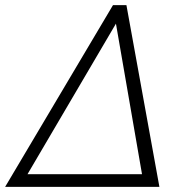

<svg xmlns="http://www.w3.org/2000/svg" viewBox="-39 -731 712 751"><path d="M584.5 0H-19L403 -711H455.5ZM516.5 -49.5 414.5 -638.5 68.5 -49.5Z"/></svg>

Font: Roberto Sans Light
Style: Italic
Weight: 300
Italic angle: -11°
Designer: Google
Version: Version 1.00;June 11, 2020;FontCreator 12.0.0.2522 64-bit; t